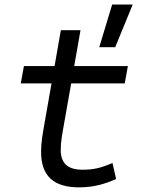

<svg xmlns="http://www.w3.org/2000/svg" viewBox="-20 -805 626 835"><path d="M324.2 9.8C390.1 9.8 439.5 -6.3 484.9 -26.4L469.2 -96.2C418 -74.2 387.2 -66.9 338.4 -66.9C274.4 -66.9 244.1 -95.2 244.1 -152.8C244.1 -191.4 250.5 -219.7 262.2 -287.1L289.6 -442.4H522.5L536.1 -517.6H302.7L330.1 -673.8H244.6L217.3 -517.6H84L70.3 -442.4H204.1L176.8 -287.1C164.6 -217.3 158.7 -186 158.7 -144.5C158.7 -40.5 211.9 9.8 324.2 9.8ZM411.6 -599.6H481L557.1 -785.2H467.8Z"/></svg>

Font: Cascadia Code SemiLight
Style: Italic
Weight: 350
Italic angle: -10°
Monospace: yes
Designer: Aaron Bell
Foundry: Saja Typeworks
Version: Version 2404.023